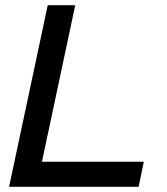

<svg xmlns="http://www.w3.org/2000/svg" viewBox="-20 -720 643 740"><path d="M15 0 164 -700H270L141.7 -96.7H534.3L514.3 0Z"/></svg>

Font: Red Hat Display VF
Style: Italic
Weight: 300
Italic angle: -12°
Designer: Pentagram, MCKL
Foundry: Pentagram, MCKL
Version: Version 1.010